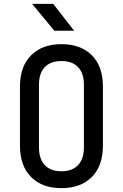

<svg xmlns="http://www.w3.org/2000/svg" viewBox="-20 -970 640 1000"><path d="M300 10Q200 10 142 -48Q84 -106 84 -212V-519Q84 -624 142 -682Q200 -740 300 -740Q400 -740 458 -682.5Q516 -625 516 -519V-212Q516 -106 458 -48Q400 10 300 10ZM300 -78Q356 -78 386.5 -110Q417 -142 417 -202V-529Q417 -588 387 -620Q357 -652 300 -652Q243 -652 213 -620Q183 -588 183 -529V-202Q183 -142 213.5 -110Q244 -78 300 -78ZM263 -810 147 -950H257L366 -810Z"/></svg>

Font: JetBrainsMono NFM Medium
Style: Regular
Weight: 500
Monospace: yes
Designer: Philipp Nurullin, Konstantin Bulenkov
Foundry: JetBrains
Version: Version 2.304; ttfautohint (v1.8.4.7-5d5b);Nerd Fonts 3.3.0